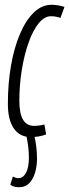

<svg xmlns="http://www.w3.org/2000/svg" viewBox="-20 -564 290 804"><path d="M109 10Q63 10 38 -26Q13 -62 13 -129Q13 -214 26 -289Q39 -364 63.5 -421.5Q88 -479 121.5 -511.5Q155 -544 196 -544Q222 -544 250 -535L233 -489Q215 -496 193 -496Q166 -496 142 -466.5Q118 -437 100 -386.5Q82 -336 71.5 -272.5Q61 -209 61 -142Q61 -37 122 -37Q146 -37 166 -43L173 -1Q144 10 109 10ZM23 210 34 175Q46 182 57 182Q77 182 89 159.5Q101 137 101 96Q101 73 98 49Q95 25 89 -2H122Q135 47 135 101Q135 131 127 158.5Q119 186 102.5 203Q86 220 61 220Q51 220 41.5 218Q32 216 23 210Z"/></svg>

Font: Georama ExtraCondensed Light
Style: Italic
Weight: 300
Width: 2
Italic angle: -9°
Designer: Jean-Baptiste Levee
Foundry: Production Type
Version: Version 1.000